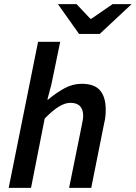

<svg xmlns="http://www.w3.org/2000/svg" viewBox="-20 -908 656 928"><path d="M22 0 164 -706H271L228 -498L209 -427H213Q251 -459 291 -481Q331 -503 375 -503Q437 -503 464 -470.5Q491 -438 491 -379Q491 -362 489.5 -346Q488 -330 483 -310L421 0H314L374 -296Q377 -313 379.5 -325Q382 -337 382 -348Q382 -411 320 -411Q295 -411 265 -393Q235 -375 196 -335L130 0ZM362 -744 260 -888H350L417 -817H421L524 -888H616L462 -744Z"/></svg>

Font: Source Sans 3 Semibold
Style: Italic
Weight: 600
Italic angle: -11°
Designer: Paul D. Hunt
Foundry: Adobe
Version: Version 3.052;hotconv 1.1.0;makeotfexe 2.6.0